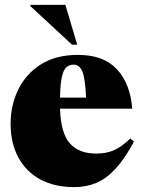

<svg xmlns="http://www.w3.org/2000/svg" viewBox="-20 -752 584 787"><path d="M300 -527Q404.5 -527 459.2 -468.2Q514 -409.5 522 -306.5H226Q229 -207 266 -164.8Q303 -122.5 374 -122.5Q414 -122.5 445 -135.2Q476 -148 514.5 -184.5L529 -171.5Q491.5 -101.5 454 -60.8Q416.5 -20 375.2 -2.5Q334 15 284 15Q204.5 15 146 -16.2Q87.5 -47.5 55.5 -106Q23.5 -164.5 23.5 -245Q23.5 -320 54.5 -384.2Q85.5 -448.5 147 -487.8Q208.5 -527 300 -527ZM282 -487Q264.5 -487 252.5 -476.8Q240.5 -466.5 233.8 -437.5Q227 -408.5 226 -352H333Q329 -432.5 317.2 -459.8Q305.5 -487 282 -487ZM296.5 -569H275L104.5 -727V-732H248Z"/></svg>

Font: Newsreader 72pt ExtraBold
Style: Regular
Weight: 800
Designer: Hugues Gentile
Foundry: Production Type
Version: Version 1.003; ttfautohint (v1.8.3)